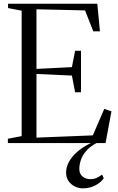

<svg xmlns="http://www.w3.org/2000/svg" viewBox="-20 -763 632 1024"><path d="M95.5 -37V-706L23 -720V-743H499L513 -596H477.5L433.5 -707.5L174.5 -713.5V-395.5L363.5 -405L380.5 -492H412V-271H380.5L363.5 -360L174.5 -368.5V-29L475 -41L536 -182L574.5 -169.5L543 0H22V-23ZM421 241.5Q400.5 241.5 380.2 232Q360 222.5 346.2 203.5Q332.5 184.5 332.5 156.5Q332.5 128 347.8 100Q363 72 392.8 46Q422.5 20 466.5 -1L479.5 -5L496.5 -1Q459.5 18.5 439.2 42.5Q419 66.5 411 91.2Q403 116 403 138Q403 164.5 420.5 178.5Q438 192.5 462 192.5Q481 192.5 496.5 185.2Q512 178 524.5 168L533.5 187.5Q519.5 209 489.5 225.2Q459.5 241.5 421 241.5Z"/></svg>

Font: Merriweather 120pt Light
Style: Regular
Weight: 300
Version: Version 2.100